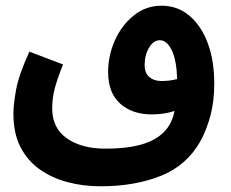

<svg xmlns="http://www.w3.org/2000/svg" viewBox="-20 -465 808 673"><path d="M332 188Q272 188 217 173.5Q162 159 119 128.5Q76 98 51.5 50Q27 2 27 -66Q27 -99 36.5 -151Q46 -203 83 -284L201 -239Q179 -184 171 -151.5Q163 -119 163 -85Q163 -16 214.5 20Q266 56 349 56Q448 56 504 31.5Q560 7 581 -41Q588 -57 592 -76Q555 -64 512 -64Q443 -64 401 -102Q359 -140 359 -212Q359 -270 382.5 -323Q406 -376 448.5 -410.5Q491 -445 546 -445Q603 -445 644.5 -409.5Q686 -374 708.5 -313Q731 -252 731 -173Q731 -110 718 -61Q705 -12 683 29Q635 115 543.5 151.5Q452 188 332 188ZM487 -237Q487 -209 503.5 -195Q520 -181 546 -181Q558 -181 572.5 -182.5Q587 -184 601 -188Q599 -254 582 -289Q565 -324 540 -324Q518 -324 502.5 -298Q487 -272 487 -237Z"/></svg>

Font: Noto Sans Arabic Cond
Style: Bold
Weight: 700
Width: 3
Designer: Monotype Design Team, Nadine Chahine, Nizar Qandah and Khaled Hosny
Foundry: Monotype Imaging Inc.
Version: Version 2.012; ttfautohint (v1.8.4.7-5d5b)